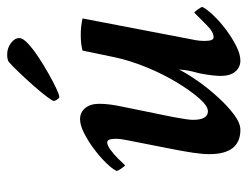

<svg xmlns="http://www.w3.org/2000/svg" viewBox="-96 -574 678 525"><g transform="rotate(-90 242.5 -312.0)"><path d="M149.4 6.8Q83 6.8 83 -78.1Q83 -96.7 86.9 -123Q90.8 -149.4 97.7 -183.6L121.1 -302.7Q123 -311.5 124 -319.3Q125 -327.1 125 -334Q125 -357.4 115.2 -357.4Q107.4 -357.4 95.2 -348.6Q83 -339.8 71.3 -328.1Q59.6 -316.4 52.7 -308.6Q50.8 -308.6 43.9 -318.4Q37.1 -328.1 37.1 -332Q43 -343.8 59.1 -360.4Q75.2 -377 96.7 -393.1Q118.2 -409.2 140.1 -420.4Q162.1 -431.6 178.7 -431.6Q197.3 -431.6 209 -417.5Q220.7 -403.3 220.7 -378.9Q220.7 -352.5 212.9 -316.4L184.6 -177.7Q180.7 -156.2 178.7 -143.1Q176.8 -129.9 176.8 -123Q176.8 -82 200.2 -82Q214.8 -82 235.8 -106Q256.8 -129.9 279.8 -168Q302.7 -206.1 320.8 -250.5Q338.9 -294.9 347.7 -335.9L366.2 -424.8Q383.8 -429.7 409.2 -429.7Q432.6 -429.7 454.1 -424.8L394.5 -114.3Q393.6 -109.4 393.1 -103.5Q392.6 -97.7 392.6 -90.8Q392.6 -66.4 402.3 -66.4Q417 -66.4 435.5 -85Q454.1 -103.5 469.7 -119.1Q471.7 -119.1 478.5 -109.9Q485.4 -100.6 485.4 -96.7Q479.5 -85 462.9 -67.4Q446.3 -49.8 424.3 -33.2Q402.3 -16.6 379.4 -4.9Q356.4 6.8 338.9 6.8Q320.3 6.8 308.6 -7.3Q296.9 -21.5 296.9 -46.9Q296.9 -54.7 298.3 -68.8Q299.8 -83 303.7 -103.5Q311.5 -131.8 313 -146.5Q314.5 -161.1 314.5 -161.1Q303.7 -139.6 283.7 -110.8Q263.7 -82 239.3 -55.2Q214.8 -28.3 191.4 -10.7Q168 6.8 149.4 6.8ZM239.3 -488.3Q236.3 -488.3 232.4 -494.1Q228.5 -500 228.5 -503.9Q228.5 -506.8 240.2 -522.5Q252 -538.1 270 -558.6Q288.1 -579.1 306.2 -598.1Q324.2 -617.2 335.9 -627Q342.8 -630.9 355.5 -630.9Q373 -630.9 386.7 -620.6Q400.4 -610.4 400.4 -597.7Q400.4 -587.9 385.7 -574.2Q371.1 -560.5 349.1 -545.9Q327.1 -531.2 303.7 -518.1Q280.3 -504.9 262.7 -496.6Q245.1 -488.3 239.3 -488.3Z"/></g></svg>

Font: Crimson Text SemiBold
Style: Italic
Weight: 600
Italic angle: -11°
Designer: Sebastian Kosch
Foundry: Sebastian Kosch
Version: Version 1.100; ttfautohint (v1.8.4)